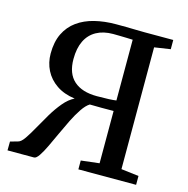

<svg xmlns="http://www.w3.org/2000/svg" viewBox="-109 -849 932 954"><g transform="rotate(15 357.5 -372.5)"><path d="M13 0 13.5 -45.5 52.5 -56.5Q67.5 -60 84.5 -84.8Q101.5 -109.5 121.5 -145.5Q141.5 -181.5 164.2 -219.8Q187 -258 213 -289.2Q239 -320.5 268.5 -335Q212.5 -342.5 173.8 -369Q135 -395.5 115.2 -434.8Q95.5 -474 95.5 -520.5Q95.5 -580.5 116.2 -623.2Q137 -666 174.5 -693Q212 -720 262.5 -732.5Q313 -745 372 -745Q400.5 -745 424 -744.8Q447.5 -744.5 470.8 -743.8Q494 -743 520.5 -743H666.5V-695.5L584 -683V-56.5L674.5 -45.5V0H377.5V-45.5L471.5 -56.5V-325.5Q439.5 -325.5 409 -325.2Q378.5 -325 349 -326Q330 -314.5 310.8 -286Q291.5 -257.5 273.2 -220.8Q255 -184 237.5 -145.5Q220 -107 204.2 -74Q188.5 -41 174.5 -20.5Q160.5 0 149.5 0ZM372 -375Q408 -375 433.5 -376.2Q459 -377.5 471.5 -379.5V-692Q455 -693 438 -693.2Q421 -693.5 404.5 -694Q388 -694.5 370.5 -694.5Q320.5 -694.5 284.8 -674.8Q249 -655 230.5 -617Q212 -579 212 -523.5Q212 -449 253.5 -412Q295 -375 372 -375Z"/></g></svg>

Font: Merriweather 36pt Medium
Style: Regular
Weight: 500
Version: Version 2.100